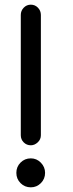

<svg xmlns="http://www.w3.org/2000/svg" viewBox="-20 -802 313 822"><path d="M112 -180Q94 -180 81.5 -192.5Q69 -205 69 -223V-738Q69 -756 81.5 -769Q94 -782 112 -782Q130 -782 142.5 -769Q155 -756 155 -738V-223Q155 -205 141.5 -192.5Q128 -180 112 -180ZM112 0Q86 0 68 -18Q50 -36 50 -62Q50 -88 68 -106Q86 -124 112 -124Q137 -124 155 -105.5Q173 -87 173 -62Q173 -36 155 -18Q137 0 112 0Z"/></svg>

Font: Comfortaa Medium
Style: Regular
Weight: 500
Designer: Johan Aakerlund
Foundry: Johan Aakerlund
Version: Version 3.104; ttfautohint (v1.8.1.43-b0c9)